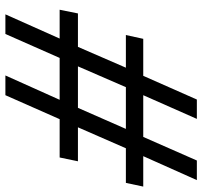

<svg xmlns="http://www.w3.org/2000/svg" viewBox="-39 -711 750 712"><g transform="rotate(90 336.0 -355.0)"><path d="M658.2 -446.8H529.8L452.1 -269H578.1L564 -201.2H421.9L333 0H259.8L350.1 -201.2H194.8L106 0H33.2L123 -201.2H16.1L29.8 -269H153.8L231 -446.8H109.9L124 -511.2H261.2L349.1 -710H420.9L333 -511.2H487.8L575.2 -710H647.9L559.1 -511.2H671.9ZM379.9 -269 458 -446.8H303.2L226.1 -269Z"/></g></svg>

Font: Rawline Medium
Style: Italic
Weight: 500
Italic angle: -12°
Designer: Matt McInerney, Pablo Impallari, Rodrigo Fuenzalida
Foundry: Matt McInerney, Pablo Impallari, Rodrigo Fuenzalida
Version: Version 4.020;PS 004.020;hotconv 1.0.88;makeotf.lib2.5.64775